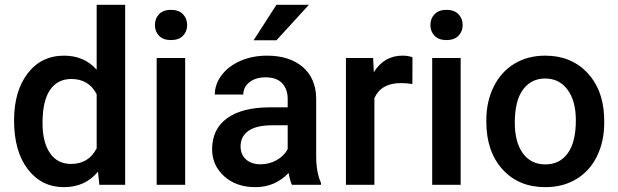

<svg xmlns="http://www.w3.org/2000/svg" viewBox="-20 -770 2577 800"><path d="M38.6 -268.1Q38.6 -390.1 95.2 -464.1Q151.9 -538.1 247.1 -538.1Q331.1 -538.1 382.8 -479.5V-750H501.5V0H394L388.2 -54.7Q335 9.8 246.1 9.8Q153.3 9.8 95.9 -64.9Q38.6 -139.6 38.6 -268.1ZM157.2 -257.8Q157.2 -177.2 188.2 -132.1Q219.2 -86.9 276.4 -86.9Q349.1 -86.9 382.8 -151.9V-377.4Q350.1 -440.9 277.3 -440.9Q219.7 -440.9 188.5 -395.3Q157.2 -349.6 157.2 -257.8Z M751.5 0H632.8V-528.3H751.5ZM625.5 -665.5Q625.5 -692.9 642.8 -710.9Q660.2 -729 692.4 -729Q724.6 -729 742.2 -710.9Q759.8 -692.9 759.8 -665.5Q759.8 -638.7 742.2 -620.8Q724.6 -603 692.4 -603Q660.2 -603 642.8 -620.8Q625.5 -638.7 625.5 -665.5Z M1196.3 0Q1188.5 -15.1 1182.6 -49.3Q1126 9.8 1043.9 9.8Q964.4 9.8 914.1 -35.6Q863.8 -81.1 863.8 -147.9Q863.8 -232.4 926.5 -277.6Q989.3 -322.8 1106 -322.8H1178.7V-357.4Q1178.7 -398.4 1155.8 -423.1Q1132.8 -447.8 1085.9 -447.8Q1045.4 -447.8 1019.5 -427.5Q993.7 -407.2 993.7 -376H875Q875 -419.4 903.8 -457.3Q932.6 -495.1 982.2 -516.6Q1031.7 -538.1 1092.8 -538.1Q1185.5 -538.1 1240.7 -491.5Q1295.9 -444.8 1297.4 -360.4V-122.1Q1297.4 -50.8 1317.4 -8.3V0ZM1065.9 -85.4Q1101.1 -85.4 1132.1 -102.5Q1163.1 -119.6 1178.7 -148.4V-248H1114.7Q1048.8 -248 1015.6 -225.1Q982.4 -202.1 982.4 -160.2Q982.4 -126 1005.1 -105.7Q1027.8 -85.4 1065.9 -85.4ZM1131.8 -750H1267.1L1131.8 -602.1H1036.6Z M1698.2 -419.9Q1674.8 -423.8 1649.9 -423.8Q1568.4 -423.8 1540 -361.3V0H1421.4V-528.3H1534.7L1537.6 -469.2Q1580.6 -538.1 1656.7 -538.1Q1682.1 -538.1 1698.7 -531.2Z M1899.4 0H1780.8V-528.3H1899.4ZM1773.4 -665.5Q1773.4 -692.9 1790.8 -710.9Q1808.1 -729 1840.3 -729Q1872.6 -729 1890.1 -710.9Q1907.7 -692.9 1907.7 -665.5Q1907.7 -638.7 1890.1 -620.8Q1872.6 -603 1840.3 -603Q1808.1 -603 1790.8 -620.8Q1773.4 -638.7 1773.4 -665.5Z M2006.3 -269Q2006.3 -346.7 2037.1 -408.9Q2067.9 -471.2 2123.5 -504.6Q2179.2 -538.1 2251.5 -538.1Q2358.4 -538.1 2425 -469.2Q2491.7 -400.4 2497.1 -286.6L2497.6 -258.8Q2497.6 -180.7 2467.5 -119.1Q2437.5 -57.6 2381.6 -23.9Q2325.7 9.8 2252.4 9.8Q2140.6 9.8 2073.5 -64.7Q2006.3 -139.2 2006.3 -263.2ZM2125 -258.8Q2125 -177.2 2158.7 -131.1Q2192.4 -85 2252.4 -85Q2312.5 -85 2345.9 -131.8Q2379.4 -178.7 2379.4 -269Q2379.4 -349.1 2345 -396Q2310.5 -442.9 2251.5 -442.9Q2193.4 -442.9 2159.2 -396.7Q2125 -350.6 2125 -258.8Z"/></svg>

Font: RobotoDraft Medium
Style: Regular
Weight: 500
Version: Version 2.001152; 2014